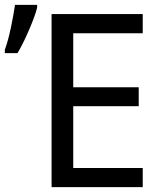

<svg xmlns="http://www.w3.org/2000/svg" viewBox="-37 -772 665 792"><path d="M551.8 -79.1H265.1V-334H535.2V-412.1H265.1V-634.8H551.8V-713.9H175.8V0H551.8ZM35.2 -552.7C51.8 -580.6 67.9 -613.8 84 -651.4C100.1 -689 110.8 -718.8 116.2 -740.7V-752H24.9C17.1 -698.7 1 -613.8 -17.1 -566.9V-552.7Z"/></svg>

Font: Avrile Sans
Style: Regular
Weight: 400
Designer: Monotype Design Team, Google (font), Stefan Peev (BGR Cyrillic), Cristiano Sobral (main changes)
Foundry: The Avrile Sans Project Authors
Version: Version 3.110